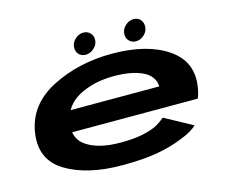

<svg xmlns="http://www.w3.org/2000/svg" viewBox="-104 -887 1240 1040"><g transform="rotate(-15 516.0 -367.5)"><path d="M462 6.5 483.5 -114.5Q364.5 -114.5 297.5 -157.5Q229.5 -199.5 245 -290Q260 -383 344 -428Q428.5 -472 539.5 -472Q653.5 -472 716.5 -434Q761.5 -404.5 764 -354.5H237L216.5 -236.5H948Q958.5 -260.5 963.5 -292Q988.5 -434 872.5 -513.5Q757 -592 560.5 -592Q374 -592 224 -515.5Q75 -439.5 49.5 -291Q24.5 -140 145 -66.5Q265.5 6.5 462 6.5ZM483.5 -114.5 462 6.5Q576 6.5 653.5 -7Q729 -19.5 798.5 -47Q866.5 -73 893.5 -101.5L738 -186Q713 -164.5 682.5 -148.5Q650 -133.5 602.5 -124Q553 -114.5 483.5 -114.5ZM424.5 -623Q450 -623 471.8 -643Q493.5 -663 493.5 -690.5Q493.5 -713 478.5 -727.8Q463.5 -742.5 442 -742.5Q415 -742.5 393.8 -722.2Q372.5 -702 372.5 -674.5Q372.5 -652.5 386.8 -637.8Q401 -623 424.5 -623ZM705 -623Q732.5 -623 753.2 -643Q774 -663 774 -690.5Q774 -713 760 -727.8Q746 -742.5 722.5 -742.5Q696.5 -742.5 675.2 -722.2Q654 -702 654 -674.5Q654 -652.5 668.8 -637.8Q683.5 -623 705 -623Z"/></g></svg>

Font: Anybody ExtraExpanded
Style: Bold Italic
Weight: 700
Width: 8
Italic angle: -10°
Version: Version 1.113;gftools[0.9.25]